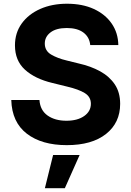

<svg xmlns="http://www.w3.org/2000/svg" viewBox="-20 -757 695 1015"><path d="M333 10.3Q200.7 10.3 121.8 -50.3Q43 -110.8 39.6 -228.5H188.5Q192.4 -173.8 231.7 -146.2Q271 -118.7 331.1 -118.7Q389.6 -118.7 425 -143.6Q460.4 -168.5 460.4 -208.5Q460.4 -245.1 428.2 -264.9Q396 -284.7 336.4 -298.8L256.8 -318.4Q165 -340.3 112.1 -388.4Q59.1 -436.5 59.1 -517.1Q59.1 -583 94.7 -632.6Q130.4 -682.1 192.6 -709.7Q254.9 -737.3 334.5 -737.3Q415.5 -737.3 476.1 -709.5Q536.6 -681.6 570.6 -632.3Q604.5 -583 605.5 -518.6H457Q453.1 -561 420.9 -585Q388.7 -608.9 333.5 -608.9Q277.3 -608.9 247.1 -585.7Q216.8 -562.5 216.8 -526.9Q216.8 -488.3 250.5 -468.5Q284.2 -448.7 331.5 -437.5L396.5 -421.4Q460 -407.2 509.3 -380.1Q558.6 -353 586.9 -310.8Q615.2 -268.6 615.2 -208Q615.2 -107.9 540.5 -48.8Q465.8 10.3 333 10.3ZM217.3 237.8 260.7 62.5H400.9L322.8 237.8Z"/></svg>

Font: Konkhmer Sleokchher
Style: Regular
Weight: 400
Designer: Suon May Sophanith
Version: Version 1.000; ttfautohint (v1.8.4.7-5d5b);gftools[0.9.23]